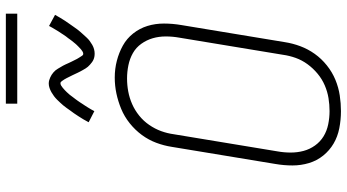

<svg xmlns="http://www.w3.org/2000/svg" viewBox="-278 -870 1157 640"><g transform="rotate(-90 300.0 -550.5)"><path d="M249 8Q220 8 192 2.5Q164 -3 141 -16.5Q118 -30 101 -51Q84 -72 76 -98.5Q68 -125 68 -153.5Q68 -182 73 -211L130 -556Q134 -582 143.5 -607.5Q153 -633 169.5 -655.5Q186 -678 208.5 -696Q231 -714 256.5 -724.5Q282 -735 308 -740.5Q334 -746 361 -746Q390 -746 417 -739Q444 -732 467.5 -719Q491 -706 508 -684.5Q525 -663 533 -637Q541 -611 541 -582Q541 -553 536 -524L479 -179Q475 -153 465.5 -127.5Q456 -102 440 -79.5Q424 -57 401.5 -39Q379 -21 353.5 -10.5Q328 0 301.5 4Q275 8 249 8ZM249 -30Q271 -30 292.5 -33.5Q314 -37 335 -46Q356 -55 374 -70Q392 -85 405.5 -103.5Q419 -122 426.5 -143Q434 -164 437 -186L494 -531Q498 -553 498 -576Q498 -599 492 -619.5Q486 -640 473.5 -657.5Q461 -675 442.5 -685.5Q424 -696 402 -700.5Q380 -705 358 -705Q336 -705 314.5 -701Q293 -697 272.5 -688Q252 -679 234 -664.5Q216 -650 203 -631Q190 -612 182.5 -591.5Q175 -571 172 -549L115 -204Q111 -182 111 -159.5Q111 -137 116.5 -116.5Q122 -96 134.5 -78.5Q147 -61 165 -50Q183 -39 205 -34.5Q227 -30 249 -30ZM441 -813Q435 -813 430 -814Q425 -815 420.5 -817Q416 -819 412 -822Q408 -825 404 -828.5Q400 -832 397 -835.5Q394 -839 391.5 -843Q389 -847 386.5 -851.5Q384 -856 381.5 -860.5Q379 -865 377 -869.5Q375 -874 373 -878Q371 -882 368.5 -887.5Q366 -893 363.5 -897.5Q361 -902 359 -906.5Q357 -911 354.5 -914.5Q352 -918 349 -922.5Q346 -927 342 -927Q338 -927 334 -924.5Q330 -922 327 -919.5Q324 -917 319 -912.5Q314 -908 312 -905.5Q310 -903 308 -901Q306 -899 303.5 -896Q301 -893 299 -890Q297 -887 294.5 -884Q292 -881 289.5 -877.5Q287 -874 284 -870Q281 -866 278.5 -862Q276 -858 273 -853.5Q270 -849 267 -844.5Q264 -840 261 -835Q258 -830 255 -825Q252 -820 249 -814L212 -833Q217 -843 222 -851Q227 -859 232 -867Q237 -875 242 -882Q247 -889 251.5 -895Q256 -901 260 -907Q264 -913 268.5 -918Q273 -923 277 -927.5Q281 -932 287 -938Q293 -944 299 -948.5Q305 -953 312 -957Q319 -961 326.5 -963.5Q334 -966 341 -966Q347 -966 352 -964.5Q357 -963 361.5 -961Q366 -959 370 -956.5Q374 -954 378 -950.5Q382 -947 385 -943.5Q388 -940 390.5 -935.5Q393 -931 395.5 -927Q398 -923 400.5 -918.5Q403 -914 405 -909.5Q407 -905 409 -900.5Q411 -896 413.5 -891Q416 -886 418.5 -881Q421 -876 423 -872Q425 -868 427.5 -864.5Q430 -861 433 -856Q436 -851 440 -851Q444 -851 448 -853.5Q452 -856 455 -858.5Q458 -861 463 -866Q468 -871 470 -873Q472 -875 474 -877.5Q476 -880 478.5 -883Q481 -886 483 -888.5Q485 -891 487.5 -894.5Q490 -898 492.5 -901.5Q495 -905 498 -908.5Q501 -912 503.5 -916.5Q506 -921 509 -925Q512 -929 515 -934Q518 -939 521 -944Q524 -949 527 -954Q530 -959 533 -965L570 -945Q565 -936 560 -927.5Q555 -919 550 -911.5Q545 -904 540 -897Q535 -890 530.5 -883.5Q526 -877 522 -871.5Q518 -866 513.5 -861Q509 -856 505 -851.5Q501 -847 495 -840.5Q489 -834 483 -829.5Q477 -825 470 -821Q463 -817 455.5 -815Q448 -813 441 -813ZM574 -1071H274V-1109H574Z"/></g></svg>

Font: Iosevka Curly Slab XLtEx
Style: Italic
Weight: 200
Width: 7
Italic angle: -9°
Monospace: yes
Designer: Belleve Invis
Foundry: Belleve Invis
Version: Version 11.1.0; ttfautohint (v1.8.3)